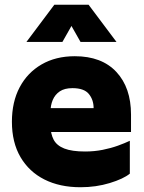

<svg xmlns="http://www.w3.org/2000/svg" viewBox="-20 -776 605 806"><path d="M192 -307V-251Q192 -215 205 -190Q218 -165 250 -152.5Q282 -140 337 -140Q376 -140 411 -147Q446 -154 475 -164.5Q504 -175 525 -185V-47Q498 -25 440.5 -7.5Q383 10 318 10Q231 10 166.5 -22.5Q102 -55 66 -116.5Q30 -178 30 -265Q30 -348 62.5 -409.5Q95 -471 154.5 -505.5Q214 -540 294 -540Q407 -540 468.5 -474Q530 -408 530 -295V-222H186V-322H373Q373 -357 353 -381.5Q333 -406 284 -406Q251 -406 231 -392.5Q211 -379 201.5 -356.5Q192 -334 192 -307ZM91 -600 208 -756H352L469 -600H318L280 -667L242 -600Z"/></svg>

Font: Roundo Variable
Style: Regular
Weight: 200
Designer: Shiva Nallaperumal
Foundry: Indian Type Foundry
Version: Version 2.000